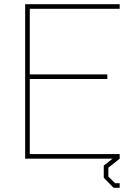

<svg xmlns="http://www.w3.org/2000/svg" viewBox="-20 -757 646 916"><path d="M522 139 475 91V33L517 0H100V-737H551V-715H122V-402H492V-380H122V-22H551V0L497 43V85L529 117H551V139Z"/></svg>

Font: Tomorrow Thin
Style: Regular
Weight: 250
Designer: Tony de Marco, Monica Rizzolli
Foundry: Just in Type
Version: Version 2.002